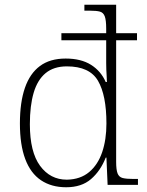

<svg xmlns="http://www.w3.org/2000/svg" viewBox="-20 -780 619 810"><path d="M259 10Q197 10 153 -19.5Q109 -49 86.5 -109Q64 -169 64 -259Q64 -348 85 -409Q106 -470 148.5 -501.5Q191 -533 257 -533Q322 -533 364 -506.5Q406 -480 426 -434H431Q431 -445 430 -458.5Q429 -472 428.5 -486.5Q428 -501 428 -514.5Q428 -528 428 -538V-610H239V-640H428V-659Q428 -695 422 -711Q416 -727 401.5 -731Q387 -735 359 -735H336V-760H470V-640H558V-610H470V-97Q470 -64 476 -48.5Q482 -33 497.5 -29Q513 -25 544 -25H562V0H434L429 -115H426Q404 -59 364 -24.5Q324 10 259 10ZM262 -22Q319 -23 356 -54Q393 -85 411 -138Q429 -191 429 -259Q429 -378 393.5 -439Q358 -500 262 -500Q207 -500 172.5 -471.5Q138 -443 122 -388.5Q106 -334 106 -256Q106 -139 149 -80.5Q192 -22 262 -22Z"/></svg>

Font: Noto Serif Hebrew ExtraLight
Style: Regular
Weight: 250
Version: Version 2.003